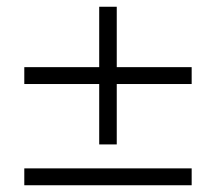

<svg xmlns="http://www.w3.org/2000/svg" viewBox="-20 -549 640 569"><path d="M274 -121H326V-300H548V-350H326V-529H274V-350H52V-300H274ZM52 0H548V-50H52Z"/></svg>

Font: Poppy and Pepper Light
Style: Regular
Weight: 300
Designer: Thy Ha
Foundry: Thy Ha
Version: Version 0.001;Glyphs 3.2 (3227)